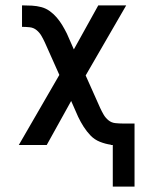

<svg xmlns="http://www.w3.org/2000/svg" viewBox="-20 -540 540 715"><path d="M400 155V0H393V-1Q372 -4 352 -12Q332 -20 317.5 -35Q303 -50 291.5 -68Q280 -86 271 -105L245 -164L154 0H50L201 -261L147 -382Q141 -395 134 -407Q127 -419 116 -428Q105 -437 90.5 -438.5Q76 -440 62 -440V-520H63Q81 -520 99 -519Q117 -518 134 -513.5Q151 -509 165.5 -498.5Q180 -488 191.5 -474.5Q203 -461 212 -446Q221 -431 229 -415L255 -356L346 -520H450L299 -259L353 -138Q359 -125 366 -113Q373 -101 384 -92Q395 -83 409.5 -81.5Q424 -80 438 -80H481V155Z"/></svg>

Font: Iosevka Bendy Medium
Style: Regular
Weight: 500
Monospace: yes
Designer: Belleve Invis
Foundry: Belleve Invis
Version: Version 30.1.2